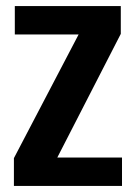

<svg xmlns="http://www.w3.org/2000/svg" viewBox="-20 -615 456 635"><path d="M26 0V-92L240 -501H29V-595H379.5V-503L169.5 -94H383.5V0Z"/></svg>

Font: Anybody SemiBold
Style: Regular
Weight: 600
Designer: Tyler Finck
Foundry: Etcetera Type Company
Version: Version 1.010; ttfautohint (v1.8.3) -l 8 -r 50 -G 200 -x 14 